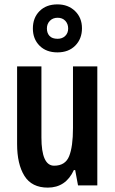

<svg xmlns="http://www.w3.org/2000/svg" viewBox="-20 -846 524 876"><path d="M424 -543V0H336L323 -70H317Q280 10 198 10Q125 10 91.5 -43.5Q58 -97 58 -189V-543H169V-219Q169 -90 227 -90Q278 -90 295.5 -133.5Q313 -177 313 -262V-543ZM242 -607Q191 -607 160.5 -637.5Q130 -668 130 -716Q130 -765 160.5 -795.5Q191 -826 242 -826Q291 -826 322.5 -795.5Q354 -765 354 -717Q354 -669 323.5 -638Q293 -607 242 -607ZM243 -669Q264 -669 277.5 -682Q291 -695 291 -716Q291 -737 278 -751Q265 -765 243 -765Q221 -765 207.5 -751Q194 -737 194 -716Q194 -695 206 -682Q218 -669 243 -669Z"/></svg>

Font: Noto Sans Lao ExtraCondensed SemiBold
Style: Regular
Weight: 600
Width: 2
Designer: Monotype Design Team
Foundry: Monotype Imaging Inc.
Version: Version 2.003; ttfautohint (v1.8.4.7-5d5b)